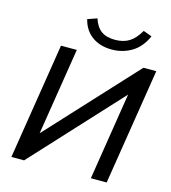

<svg xmlns="http://www.w3.org/2000/svg" viewBox="-130 -1020 1003 1125"><g transform="rotate(15 371.5 -457.5)"><path d="M44 0 156 -705H252L168 -177L656 -705H734L622 0H526L610 -530L121 0ZM448 -760Q377 -760 328.5 -795Q280 -830 264 -895L321 -915Q337 -865 368.5 -842.5Q400 -820 451 -820Q503 -820 538 -842Q573 -864 602 -914L654 -895Q623 -825 568.5 -792.5Q514 -760 448 -760Z"/></g></svg>

Font: Nunito Sans SemiBold
Style: Italic
Weight: 600
Italic angle: -9°
Designer: Vernon Adams
Foundry: Vernon Adams
Version: Version 3.006; ttfautohint (v1.8.3)